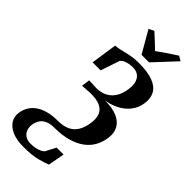

<svg xmlns="http://www.w3.org/2000/svg" viewBox="-422 -1055 1381 1381"><g transform="rotate(45 268.5 -365.0)"><path d="M158 263.5Q87.5 263.5 41.8 243Q-4 222.5 -24.2 188.8Q-44.5 155 -38.5 114.5Q-34 80.5 -17.2 51.5Q-0.5 22.5 29 1Q58.5 -20.5 102 -32.5Q145.5 -44.5 204.5 -44.5Q255 -44.5 291.5 -61.2Q328 -78 350.5 -113.5Q373 -149 380.5 -205Q387 -251.5 374.5 -284.5Q362 -317.5 325.8 -334.8Q289.5 -352 224.5 -351L146 -346L154.5 -409.5L228.5 -406.5Q258.5 -406 286.2 -414.2Q314 -422.5 337.5 -441.2Q361 -460 377.2 -490.8Q393.5 -521.5 399.5 -566Q406 -612 395.8 -641.2Q385.5 -670.5 363.5 -684.5Q341.5 -698.5 313 -698.5Q279.5 -698.5 251.5 -689.5Q223.5 -680.5 211 -664L162 -518.5H80.5L110 -718.5Q134 -720 155.8 -725Q177.5 -730 201.5 -736Q225.5 -742 254.2 -746.5Q283 -751 320.5 -751Q408.5 -751 462.5 -730.8Q516.5 -710.5 538.8 -671.8Q561 -633 553 -577.5Q547.5 -535.5 527.5 -502.8Q507.5 -470 477.5 -446.2Q447.5 -422.5 410.8 -407.8Q374 -393 335.5 -387.5Q413 -388 461.8 -366.8Q510.5 -345.5 531.2 -306.5Q552 -267.5 544.5 -215Q538 -166 515.2 -125Q492.5 -84 452.5 -54.5Q412.5 -25 354.8 -8.5Q297 8 220 8.5Q174.5 8.5 147 22.2Q119.5 36 106.2 58.5Q93 81 89 108Q85.5 136 94.2 159.2Q103 182.5 124.2 196.8Q145.5 211 179.5 211Q204.5 211 225.5 206.8Q246.5 202.5 262.8 194.8Q279 187 290 177L331 98H401.5L378.5 223.5Q347.5 236.5 295.5 250Q243.5 263.5 158 263.5ZM291 -805.5 194.5 -973 234 -993Q261.5 -968.5 288.5 -943.5Q315.5 -918.5 340.5 -893.5Q375 -919 412 -943.8Q449 -968.5 486.5 -992.5L522.5 -971.5L367.5 -805.5Z"/></g></svg>

Font: Merriweather 60pt
Style: Bold Italic
Weight: 700
Italic angle: -7.8°
Version: Version 2.101